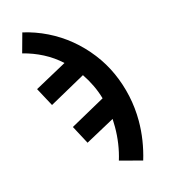

<svg xmlns="http://www.w3.org/2000/svg" viewBox="-111 -627 823 930"><g transform="rotate(-15 300.0 -162.5)"><path d="M492 213 378 183Q390 144 396 103Q402 62 402 21Q402 11 401.5 0.5Q401 -10 401 -20L254 60L205 -32L380 -129Q370 -164 354 -197.5Q338 -231 317 -262L135 -161L85 -254L246 -342Q207 -378 159.5 -402.5Q112 -427 60 -440L87 -538Q149 -524 207 -495.5Q265 -467 314 -426.5Q363 -386 402.5 -335Q442 -284 468 -226Q494 -168 507.5 -105.5Q521 -43 521 21Q521 70 513.5 118.5Q506 167 492 213Z"/></g></svg>

Font: Iosevka Curly Slab Extended
Style: Bold
Weight: 700
Width: 7
Monospace: yes
Designer: Belleve Invis
Foundry: Belleve Invis
Version: Version 11.1.0; ttfautohint (v1.8.3)